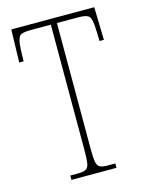

<svg xmlns="http://www.w3.org/2000/svg" viewBox="-109 -783 655 852"><g transform="rotate(-15 218.0 -357.0)"><path d="M112 0V-20H146Q171 -20 183 -26Q195 -32 198.5 -51Q202 -70 202 -108V-689H105Q66 -689 56.5 -675Q47 -661 45 -620L43 -563H23L27 -714H408L412 -563H392L390 -620Q389 -661 379 -675Q369 -689 330 -689H230V-108Q230 -70 233.5 -51Q237 -32 249 -26Q261 -20 286 -20H319V0Z"/></g></svg>

Font: Noto Serif Tamil ExtraCondensed Thin
Style: Italic
Weight: 100
Width: 2
Italic angle: -12°
Designer: Indian Type Foundry, Tom Grace, and the Monotype Design Team
Foundry: Monotype Imaging Inc.
Version: Version 2.003; ttfautohint (v1.8.4.7-5d5b)